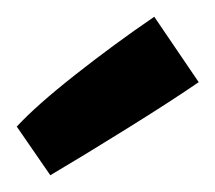

<svg xmlns="http://www.w3.org/2000/svg" viewBox="-98 -802 257 229"><path d="M86 -782 139 -704Q107 -682 54 -649Q1 -616 -38 -593L-78 -651Q-55 -676 -8 -713Q39 -750 86 -782Z"/></svg>

Font: Lalezar
Style: Regular
Weight: 400
Designer: Borna Izadpanah
Foundry: Borna Izadpanah
Version: Version 1.004